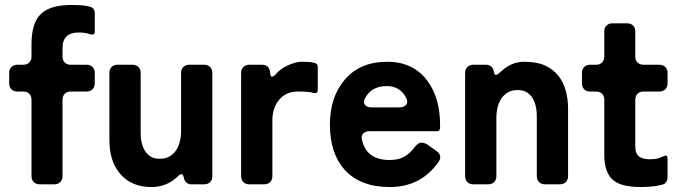

<svg xmlns="http://www.w3.org/2000/svg" viewBox="-20 -743 2736 774"><path d="M297 -612Q232 -612 232 -549V-515Q232 -500 241 -491Q250 -482 265 -482H329Q344 -482 353 -473Q362 -464 362 -449V-407Q362 -392 353 -383Q344 -374 329 -374H265Q250 -374 241 -365Q232 -356 232 -341V-33Q232 -18 223 -9Q214 0 199 0H140Q125 0 116 -9Q107 -18 107 -33V-341Q107 -356 98 -365Q89 -374 74 -374H50Q35 -374 26 -383Q17 -392 17 -407V-449Q17 -464 26 -473Q35 -482 50 -482H74Q89 -482 98 -491Q107 -500 107 -515V-565Q107 -651 145 -687Q183 -723 268 -723Q345 -723 356 -708Q362 -701 362 -692V-615Q362 -601 346 -604Q345 -605 342 -605Q326 -612 297 -612Z M591 11Q508 11 463 -44Q421 -94 421 -179V-449Q421 -464 430 -473Q439 -482 454 -482H514Q529 -482 538 -473Q547 -464 547 -449V-209Q547 -138 587 -112Q601 -103 624.5 -103Q648 -103 664.5 -113Q681 -123 691 -139Q710 -169 710 -217V-449Q710 -464 719 -473Q728 -482 743 -482H803Q818 -482 827 -473Q836 -464 836 -449V-33Q836 -18 827 -9Q818 0 803 0H751Q739 0 731 -7.5Q723 -15 720.5 -28Q718 -41 712 -41Q706 -41 699 -34Q654 11 591 11Z M952 -33V-449Q952 -464 961 -473Q970 -482 985 -482H1036Q1064 -482 1069 -453V-450Q1070 -434 1076 -434Q1082 -434 1091 -443Q1111 -467 1142.5 -480.5Q1174 -494 1194 -494Q1223 -494 1237 -492L1249 -489Q1261 -486 1261 -474V-380Q1261 -365 1245 -368Q1227 -374 1180.5 -374Q1134 -374 1106 -341.5Q1078 -309 1078 -258V-33Q1078 -18 1069 -9Q1060 0 1045 0H985Q970 0 961 -9Q952 -18 952 -33Z M1749 -92Q1678 11 1551 11Q1433 11 1370 -58Q1310 -124 1310 -241Q1310 -352 1370 -422Q1431 -494 1541 -494Q1646 -494 1703 -417Q1754 -348 1754 -241V-228Q1754 -214 1741 -214H1469Q1453 -214 1444 -204.5Q1435 -195 1439 -180Q1457 -98 1550 -98Q1586 -98 1609 -111Q1632 -124 1648.5 -146Q1665 -168 1677.5 -168Q1690 -168 1702 -161L1740 -134Q1764 -116 1749 -92ZM1477 -310H1590Q1608 -310 1617 -320.5Q1626 -331 1618 -347Q1594 -396 1539 -396Q1477 -396 1451 -346Q1443 -330 1451.5 -320Q1460 -310 1477 -310Z M1855 -33V-449Q1855 -464 1864 -473Q1873 -482 1888 -482H1940Q1952 -482 1960.5 -474.5Q1969 -467 1971 -454Q1973 -441 1979 -441Q1985 -441 2001 -456Q2042 -494 2093 -494Q2144 -494 2176 -479.5Q2208 -465 2229 -440Q2270 -390 2270 -304V-33Q2270 -18 2261 -9Q2252 0 2237 0H2177Q2162 0 2153 -9Q2144 -18 2144 -33V-273Q2144 -345 2105 -370Q2091 -380 2067 -380Q2043 -380 2026.5 -370Q2010 -360 2000 -344Q1981 -314 1981 -266V-33Q1981 -18 1972 -9Q1963 0 1948 0H1888Q1873 0 1864 -9Q1855 -18 1855 -33Z M2624 7Q2596 11 2562 11Q2528 11 2500 5Q2472 -1 2453 -16Q2416 -45 2416 -121V-341Q2416 -356 2407 -365Q2398 -374 2383 -374H2359Q2344 -374 2335 -383Q2326 -392 2326 -407V-449Q2326 -464 2335 -473Q2344 -482 2359 -482H2383Q2398 -482 2407 -491Q2416 -500 2416 -515V-616Q2416 -631 2425 -640Q2434 -649 2449 -649H2508Q2523 -649 2532 -640Q2541 -631 2541 -616V-515Q2541 -500 2550 -491Q2559 -482 2574 -482H2638Q2653 -482 2662 -473Q2671 -464 2671 -449V-407Q2671 -392 2662 -383Q2653 -374 2638 -374H2574Q2559 -374 2550 -365Q2541 -356 2541 -341V-154Q2541 -123 2556.5 -112Q2572 -101 2597.5 -101Q2623 -101 2634.5 -105Q2646 -109 2658.5 -114.5Q2671 -120 2671 -103V-28Q2671 -18 2665.5 -9.5Q2660 -1 2651 1Z"/></svg>

Font: Tsunagi Gothic Black
Style: Regular
Weight: 900
Designer: Yoshimichi Ohira
Foundry: Positype
Version: Version 1.001